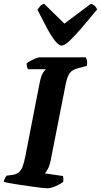

<svg xmlns="http://www.w3.org/2000/svg" viewBox="-31 -1012 542 1032"><path d="M222 0Q215 0 192 -2.5Q169 -5 138 -9.5Q107 -14 76 -18.5Q45 -23 21 -27.5Q-3 -32 -11 -35Q-9 -45 -4 -54.5Q1 -64 5 -68L37 -72Q57 -75 70 -85.5Q83 -96 91 -118Q99 -140 106 -176L181 -561Q190 -608 202 -623.5Q214 -639 216 -640H119Q117 -644 114.5 -652.5Q112 -661 112 -671Q119 -678 133.5 -685.5Q148 -693 162 -698.5Q176 -704 182 -704H430Q433 -699 436 -687.5Q439 -676 436 -658L388 -645Q356 -637 343 -618Q330 -599 322 -559L241 -148Q236 -122 226.5 -104.5Q217 -87 210 -80L307 -66Q309 -62 309.5 -52Q310 -42 309 -35Q293 -22 267 -11Q241 0 222 0ZM300 -767Q285 -767 264 -793.5Q243 -820 219.5 -864.5Q196 -909 170 -960Q178 -971 185.5 -979.5Q193 -988 206 -992L315 -885L458 -992Q472 -987 480 -978.5Q488 -970 491 -961Q448 -909 410 -864.5Q372 -820 344 -793.5Q316 -767 300 -767Z"/></svg>

Font: Texturina Medium 12pt ExtraBold
Style: Italic
Weight: 800
Italic angle: -11°
Version: Version 1.002